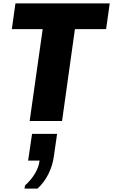

<svg xmlns="http://www.w3.org/2000/svg" viewBox="-20 -706 660 1120"><path d="M153 0 229 -536H49L70 -686H620L599 -536H417L342 0ZM123 394 126 376Q163 342 184.5 305.5Q206 269 211 231H144L167 75H313L294 207Q287 259 263 308Q239 357 199 394Z"/></svg>

Font: Chivo Medium ExtraBold
Style: Italic
Weight: 800
Italic angle: -8.05°
Version: Version 2.002